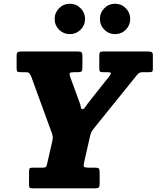

<svg xmlns="http://www.w3.org/2000/svg" viewBox="-20 -1032 858 1052"><path d="M139 -19.5V-91.5Q139 -106.5 143.2 -110Q147.5 -113.5 162 -113.5H213Q230.5 -113.5 233.2 -119.5Q236 -125.5 239.5 -140L265 -251.5Q270.5 -274 268.8 -285.5Q267 -297 260 -314L150.5 -614Q144 -627.5 139.2 -632Q134.5 -636.5 117 -636.5H94Q78.5 -636.5 74.8 -640.8Q71 -645 71 -660.5V-723Q71 -741 76.5 -745.5Q82 -750 99.5 -750H403Q420.5 -750 426 -746Q431.5 -742 431.5 -724V-664Q431.5 -645.5 426.8 -641Q422 -636.5 406 -636.5H384.5Q367 -636.5 363 -631.8Q359 -627 364 -612.5L415 -473Q421.5 -456.5 422.8 -445.2Q424 -434 432.5 -434Q439.5 -434 445.5 -443.2Q451.5 -452.5 461.5 -466L578 -613Q588.5 -627 587.5 -631.8Q586.5 -636.5 567.5 -636.5H544.5Q531.5 -636.5 527.8 -640.2Q524 -644 524 -660.5V-725.5Q524 -741.5 528.2 -745.8Q532.5 -750 548 -750H788Q801.5 -750 809.5 -747.2Q817.5 -744.5 817.5 -730V-653.5Q817.5 -642.5 813.5 -639.5Q809.5 -636.5 798 -636.5H762.5Q750 -636.5 743.8 -633Q737.5 -629.5 730 -620.5L504 -340.5Q494 -327.5 486.2 -317.8Q478.5 -308 473.5 -286.5L440.5 -140.5Q436.5 -123.5 440.2 -118.5Q444 -113.5 463.5 -113.5H498Q516.5 -113.5 521.2 -109Q526 -104.5 526 -86V-25.5Q526 -8 520.5 -4Q515 0 498.5 0H160.5Q147.5 0 143.2 -3Q139 -6 139 -19.5ZM610.5 -845Q576 -845 551.8 -869.2Q527.5 -893.5 527.5 -928Q527.5 -962.5 551.8 -987Q576 -1011.5 610.5 -1011.5Q645 -1011.5 669.2 -987Q693.5 -962.5 693.5 -928Q693.5 -893.5 669.2 -869.2Q645 -845 610.5 -845ZM362.5 -845Q328 -845 303.8 -869.2Q279.5 -893.5 279.5 -928Q279.5 -962.5 303.8 -987Q328 -1011.5 362.5 -1011.5Q397 -1011.5 421.5 -987Q446 -962.5 446 -928Q446 -893.5 421.5 -869.2Q397 -845 362.5 -845Z"/></svg>

Font: Besley* Narrow Heavy
Style: Italic
Weight: 800
Width: 4
Italic angle: -13°
Designer: Owen Earl
Foundry: indestructible type*
Version: Version 3.000; ttfautohint (v1.8.3)